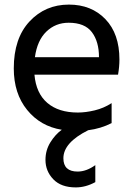

<svg xmlns="http://www.w3.org/2000/svg" viewBox="-20 -560 583 836"><path d="M411 -311Q411 -379 380 -420Q349 -461 279 -461Q222 -461 182 -422.5Q142 -384 132 -311ZM310 256Q246 256 212 220.5Q178 185 178 136Q178 94 199.5 59.5Q221 25 249 5Q156 -10 98 -81.5Q40 -153 40 -262Q40 -393 108.5 -466.5Q177 -540 280 -540Q378 -540 439 -476.5Q500 -413 500 -301Q500 -269 494 -235H130Q137 -154 186 -112Q235 -70 319 -70Q353 -70 392.5 -79.5Q432 -89 466 -111V-24Q419 0 364 7Q256 61 256 129Q256 187 318 187Q356 187 395 159V233Q353 256 310 256Z"/></svg>

Font: LXGW 975 Gothic SC
Style: Regular
Weight: 400
Version: Version 2.01;February 25, 2021